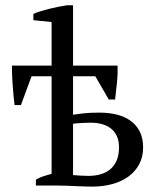

<svg xmlns="http://www.w3.org/2000/svg" viewBox="-20 -692 583 716"><path d="M252.4 -407.7V-264.2Q267.6 -266.6 291.3 -269.3Q314.9 -272 351.1 -272Q387.7 -272 417.5 -264.2Q447.3 -256.3 468.8 -240.2Q490.2 -224.1 502 -199.7Q513.7 -175.3 513.7 -142.1Q513.7 -106.4 499 -79.3Q484.4 -52.2 459 -33.7Q433.6 -15.1 398.9 -5.6Q364.3 3.9 324.2 3.9Q312.5 3.9 297.4 3.4Q282.2 2.9 265.6 2.2Q249 1.5 231.2 0.7Q213.4 0 196.3 0H113.8V-22Q126.5 -29.8 141.6 -34.7Q156.7 -39.6 172.4 -43.9V-407.7H97.7L58.1 -300.3H34.2Q29.8 -338.9 27.1 -376.2Q24.4 -413.6 24.4 -447.3H172.4V-609.9L104.5 -616.7V-640.1Q116.2 -645.5 131.1 -650.1Q146 -654.8 162.6 -658.9Q179.2 -663.1 196.5 -666.5Q213.9 -669.9 230.5 -672.4H252.4V-447.3H418.5Q418.9 -431.2 418.5 -416.5Q418 -401.9 416.5 -386.7Q415 -371.6 413.1 -355.7Q411.1 -339.8 409.2 -320.8H385.7L335.4 -407.7ZM252.4 -39.1Q264.2 -38.1 281 -37.1Q297.9 -36.1 310.1 -36.1Q335.4 -36.1 356.4 -42.5Q377.4 -48.8 392.6 -62Q407.7 -75.2 415.8 -95.5Q423.8 -115.7 423.8 -143.1Q423.8 -168 415.3 -185.5Q406.7 -203.1 392.3 -213.9Q377.9 -224.6 359.1 -229.5Q340.3 -234.4 319.8 -234.4Q313 -234.4 304 -234.1Q294.9 -233.9 285.9 -233.4Q276.9 -232.9 268.1 -232.2Q259.3 -231.4 252.4 -230.5Z"/></svg>

Font: PT Astra Serif
Style: Regular
Weight: 400
Designer: A.Korolkova, I. Chaeva
Foundry: ParaType Ltd
Version: Version 1.002